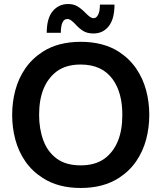

<svg xmlns="http://www.w3.org/2000/svg" viewBox="-20 -925 804 955"><path d="M381.5 10Q269.5 10 193 -39.5Q139 -74 105.5 -123Q72 -172 56.2 -231Q40.5 -290 40.5 -353.5Q40.5 -417 56.2 -476Q72 -535 105.5 -584Q139 -633 193 -668Q269.5 -717 381.5 -717Q493.5 -717 570.5 -668Q624 -633 657.5 -584Q691 -535 706.8 -476Q722.5 -417 722.5 -353.5Q722.5 -290 706.8 -231Q691 -172 657.5 -123Q624 -74 570.5 -39.5Q493.5 10 381.5 10ZM381.5 -102.5Q454 -102.5 500.5 -136.5Q588.5 -202.5 588.5 -353.5Q588.5 -464 541 -530Q488 -604 381.5 -604Q309 -604 263 -570.5Q174.5 -504 174.5 -353.5Q174.5 -284 195.5 -227Q216.5 -170 262 -136.2Q307.5 -102.5 381.5 -102.5ZM445 -758.5Q414 -758.5 393.8 -771Q373.5 -783.5 355 -804.5Q342 -818 333.2 -824.2Q324.5 -830.5 315 -830.5Q283 -830.5 282.5 -762H212.5Q212.5 -834 242.2 -869.5Q272 -905 319 -905Q345.5 -905 364.8 -893.8Q384 -882.5 405.5 -860.5Q419.5 -846.5 428.2 -840.5Q437 -834.5 446 -834.5Q459 -834.5 468 -851.5Q477 -868.5 477 -902H549.5Q549.5 -831 521 -794.8Q492.5 -758.5 445 -758.5Z"/></svg>

Font: Acari Sans
Style: Bold
Weight: 700
Designer: Alfredo Marco Pradil and Stefan Peev (font) & Cristiano Sobral (main changes)
Foundry: Alfredo Marco Pradil and Stefan Peev (font) & Cristiano Sobral (main changes)
Version: Version 1.063; ttfautohint (v1.8.3)